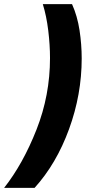

<svg xmlns="http://www.w3.org/2000/svg" viewBox="-91 -755 433 933"><path d="M77 158Q183 41 244.5 -127.5Q306 -296 306 -471Q306 -539 295.5 -608Q285 -677 259 -735H117Q135 -677 143.5 -606.5Q152 -536 152 -473Q152 -292 86.5 -125.5Q21 41 -71 158Z"/></svg>

Font: Noto Sans Display SemiCondensed Black
Style: Italic
Weight: 900
Width: 4
Designer: Monotype Design team
Foundry: Monotype Imaging Inc.
Version: 1.000